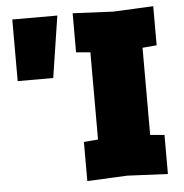

<svg xmlns="http://www.w3.org/2000/svg" viewBox="-51 -754 772 807"><g transform="rotate(-5 335.0 -350.0)"><path d="M30 -440V-700H220L180 -440ZM285 4V-161L345 -166V-534L285 -539V-704L455 -696L625 -704V-539L565 -534V-166L625 -161V4L455 -4Z"/></g></svg>

Font: Tektur Black
Style: Regular
Weight: 900
Designer: Adam Jagosz
Foundry: Adam Jagosz
Version: Version 1.005;gftools[0.9.30]